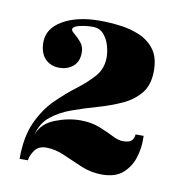

<svg xmlns="http://www.w3.org/2000/svg" viewBox="-54 -786 473 489"><g transform="rotate(10 182.5 -541.5)"><path d="M239.5 -348.5Q211.5 -348.5 185.8 -359.2Q160 -370 136 -380.8Q112 -391.5 88.5 -391.5Q69 -391.5 59.2 -378Q49.5 -364.5 48 -351.5H26.5Q26.5 -409 44 -447Q61.5 -485 87.2 -510.2Q113 -535.5 139 -555.2Q165 -575 182.5 -595.2Q200 -615.5 200 -644.5Q200 -659 195.2 -675.2Q190.5 -691.5 180 -703.2Q169.5 -715 152 -715Q134 -715 117.5 -711Q101 -707 101 -699.5Q101 -695 109.8 -688.2Q118.5 -681.5 127 -671Q135.5 -660.5 135.5 -645Q135.5 -622 121.2 -609.8Q107 -597.5 85.5 -597.5Q63 -597.5 48.8 -612.2Q34.5 -627 34.5 -654.5Q34.5 -690.5 71.8 -712Q109 -733.5 167.5 -733.5Q193 -733.5 220.5 -730Q248 -726.5 271.5 -716.2Q295 -706 309.8 -685.8Q324.5 -665.5 324.5 -631.5Q324.5 -595 306.8 -573.2Q289 -551.5 260.5 -538.5Q232 -525.5 199.2 -516.2Q166.5 -507 135.8 -496Q105 -485 82.8 -467.2Q60.5 -449.5 53.5 -419Q63.5 -448.5 97 -461.8Q130.5 -475 162 -475Q190.5 -475 212 -466.5Q233.5 -458 249.5 -449.8Q265.5 -441.5 277.5 -441.5Q294.5 -441.5 300.5 -448.2Q306.5 -455 306.5 -464H327.5V-450Q327.5 -430 320 -406.2Q312.5 -382.5 293.5 -365.5Q274.5 -348.5 239.5 -348.5Z"/></g></svg>

Font: Imbue 50pt ExtraBold
Style: Regular
Weight: 800
Designer: Tyler Finck
Foundry: Etcetera Type Company
Version: Version 1.102; ttfautohint (v1.8.3)